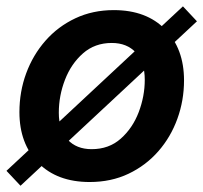

<svg xmlns="http://www.w3.org/2000/svg" viewBox="-34 -559 637 602"><path d="M247.1 11.7Q145 11.7 85.9 -48.3Q26.9 -108.4 26.9 -207.5Q26.9 -271.5 48.1 -329.1Q69.3 -386.7 108.6 -431.4Q147.9 -476.1 202.4 -501.7Q256.8 -527.3 322.8 -527.3Q425.3 -527.3 484.1 -466.8Q543 -406.2 543 -307.1Q543 -244.1 522.2 -186.8Q501.5 -129.4 462.4 -84.7Q423.3 -40 368.9 -14.2Q314.5 11.7 247.1 11.7ZM253.4 -91.3Q307.6 -91.3 344.7 -124.3Q381.8 -157.2 400.9 -207.3Q419.9 -257.3 419.9 -308.6Q419.9 -363.8 392.1 -394Q364.3 -424.3 316.4 -424.3Q263.2 -424.3 226.1 -391.6Q189 -358.9 169.7 -308.8Q150.4 -258.8 150.4 -205.6Q150.4 -151.4 178 -121.3Q205.6 -91.3 253.4 -91.3ZM30.3 23.4 -13.7 -23.4 539.6 -539.1 583.5 -492.2Z"/></svg>

Font: Inter Display SemiBold
Style: Italic
Weight: 600
Italic angle: -9.39999°
Designer: Rasmus Andersson
Foundry: rsms
Version: Version 4.000;git-a52131595